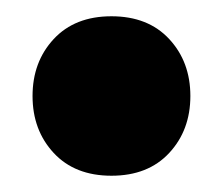

<svg xmlns="http://www.w3.org/2000/svg" viewBox="-20 -419 274 236"><path d="M20 -301Q20 -343 46 -371Q72 -399 117 -399Q162 -399 188 -371Q214 -343 214 -301Q214 -259 188 -231Q162 -203 117 -203Q72 -203 46 -231Q20 -259 20 -301Z"/></svg>

Font: BALOOCHETTANREGULAR
Style: Book
Weight: 400
Designer: Maithili Shingre and Ek Type
Foundry: Ek Type
Version: Version 1.100;PS 1.000;hotconv 1.0.88;makeotf.lib2.5.647800;